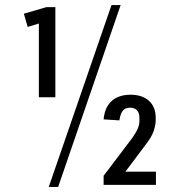

<svg xmlns="http://www.w3.org/2000/svg" viewBox="-20 -728 667 756"><path d="M198 -345H133V-665L161 -644L89 -622L74 -674L163 -700H198ZM419 -708H455L209 8H172ZM388 -36 501 -185Q517 -208 523 -223Q529 -238 529 -252V-264Q529 -283 519.5 -293.5Q510 -304 492 -304Q473 -304 463.5 -292Q454 -280 450 -254L388 -258Q392 -305 419.5 -330Q447 -355 494 -355Q540 -355 566.5 -331Q593 -307 593 -265V-252Q593 -243 590 -229Q587 -215 580 -199.5Q573 -184 560 -167L443 -11L434 -52H594V0H388Z"/></svg>

Font: Pathway Extreme Condensed
Style: Regular
Weight: 400
Width: 3
Version: Version 1.001;gftools[0.9.26]